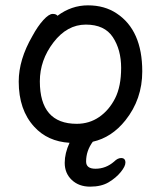

<svg xmlns="http://www.w3.org/2000/svg" viewBox="-20 -512 602 718"><path d="M267 -49Q314 -49 351 -74.5Q388 -100 410.5 -144.5Q433 -189 433 -258Q433 -326 402 -373Q371 -420 301 -420Q231 -420 180 -353.5Q129 -287 129 -208Q129 -49 267 -49ZM222 97Q222 61 240 22Q158 17 108 -38Q50 -101 50 -207Q50 -289 101 -377Q121 -414 142 -437Q163 -460 177 -460Q190 -460 195 -453Q247 -492 309 -492Q371 -492 416 -462Q512 -399 512 -245Q512 -141 449 -62Q398 2 327 18Q302 52 302 92Q302 119 337 119Q376 119 407 92Q420 79 433 79Q449 79 449 96Q449 110 431.5 131.5Q414 153 386.5 169.5Q359 186 317 186Q275 186 248.5 161Q222 136 222 97Z"/></svg>

Font: LXGW WenKai Lite
Style: Bold
Weight: 700
Designer: LXGW / Fontworks Inc.
Foundry: LXGW / Fontworks Inc.
Version: Version 1.330;April 28, 2024